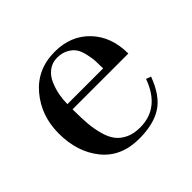

<svg xmlns="http://www.w3.org/2000/svg" viewBox="-129 -652 813 813"><g transform="rotate(-45 278.0 -245.0)"><path d="M502 -276H168V-268Q168 -222 171 -188Q174 -154 183 -120.5Q192 -87 208 -66Q224 -45 251 -32Q278 -19 316 -19Q433 -19 479 -147L501 -139Q470 -55 418 -21.5Q366 12 280 12Q172 12 113 -61Q54 -134 54 -245Q54 -351 118 -426.5Q182 -502 287 -502Q383 -502 442.5 -439.5Q502 -377 502 -276ZM168 -307H382Q382 -335 381 -353Q380 -371 374 -397Q368 -423 357.5 -438.5Q347 -454 326 -465.5Q305 -477 276 -477Q246 -477 223.5 -459.5Q201 -442 189.5 -414.5Q178 -387 173 -360Q168 -333 168 -307Z"/></g></svg>

Font: Justus
Style: Roman
Weight: 500
Version: Version 001.001